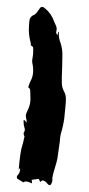

<svg xmlns="http://www.w3.org/2000/svg" viewBox="-54 -764 378 813"><g transform="rotate(5 135.0 -357.5)"><path d="M191.4 16.6H189.5Q182.6 16.6 176.8 8.8Q167.5 -0.5 157.2 -0.5Q154.3 -0.5 148.4 6.8Q144.5 0 140.6 -5.9L111.3 1Q112.3 8.3 114.3 15.6L109.4 14.2Q97.2 9.8 89.4 9.8Q82.5 9.8 76.7 14.6L59.1 5.9L49.8 1Q47.4 -3.9 47.4 -6.3Q47.4 -9.8 50.8 -14.2Q58.6 -23.4 58.6 -36.6L58.1 -44.9L52.7 -36.6Q52.7 -116.7 58.6 -138.2Q61.5 -149.9 64.9 -178.7Q64.9 -179.7 64.5 -180.7Q64 -181.6 63 -183.1Q62 -184.6 61.8 -185.8Q61.5 -187 61 -187.5L60.1 -193.4Q60.1 -194.8 60.5 -195.3Q64 -201.2 64 -206.5Q64 -211.4 60.3 -220.2Q56.6 -229 56.2 -238.3L54.7 -246.1L59.1 -248.5L68.4 -238.3L68.8 -239.3Q68.8 -244.1 65.9 -254.9Q63 -263.2 63 -270.5Q63 -275.9 67.9 -289.1Q76.7 -310.1 76.7 -331.1Q76.7 -339.8 75.2 -348.6L73.7 -362.8Q72.8 -366.2 72.8 -369.6V-370.6Q72.8 -383.3 62.5 -388.2Q64.9 -401.9 69.8 -414.6Q77.6 -432.1 77.6 -450.7Q77.6 -470.7 71.3 -490.7Q69.3 -497.1 69.3 -504.4Q69.3 -509.8 70.1 -515.9Q70.8 -522 70.8 -528.8Q70.8 -543.9 68.4 -558.6Q67.4 -561 62.5 -563.5L57.6 -566.9V-571.8L57.1 -574.7Q43 -612.8 43 -649.9V-668Q43 -680.7 49.3 -687Q51.3 -689.5 52 -690.4Q52.7 -691.4 53.7 -691.9Q66.4 -696.3 75.2 -713.6Q84 -731 88.9 -731.9L92.8 -732.4Q98.1 -732.4 106.9 -725.6Q133.8 -706.1 147.5 -675.3Q149.9 -669.9 153.3 -664.6L153.8 -663.6Q161.1 -653.3 161.1 -642.1Q161.1 -638.2 160.6 -635.5Q160.2 -632.8 160.2 -630.9Q160.2 -624.5 167 -619.6Q167.5 -624 168 -627.2Q168.5 -630.4 168.5 -633.8Q171.4 -632.3 171.4 -631.3Q171.9 -607.9 183.6 -584.5Q191.9 -564 194.3 -542Q196.8 -515.1 198.2 -487.8Q200.2 -436.5 203.1 -415.5Q205.6 -397.5 216.8 -381.3Q226.1 -366.2 226.1 -346.2V-344.2L226.6 -339.4V-316.4L226.1 -271.5Q224.6 -237.8 217.3 -204.1Q215.8 -195.3 215.8 -186V-170.4Q212.9 -109.4 211.9 -97.7Q209 -76.2 204.1 -54.7Q197.8 -25.4 197.8 -16.6L198.7 -4.4Q198.7 7.8 191.4 16.6Z"/></g></svg>

Font: Pinzelan
Style: Regular
Weight: 400
Designer: GGBot
Version: 1.01